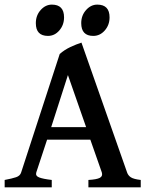

<svg xmlns="http://www.w3.org/2000/svg" viewBox="-20 -804 634 824"><path d="M182.1 -204.6 135.7 -64Q131.3 -49.3 147.7 -42.7Q164.1 -36.1 202.1 -31.7V0H0V-31.7Q31.7 -37.6 49.1 -43.5Q66.4 -49.3 70.8 -64L236.3 -572.3Q255.9 -589.8 282 -602.1Q308.1 -614.3 329.6 -621.1L525.4 -64Q529.8 -50.8 541.7 -43Q553.7 -35.2 584 -31.7V0H359.4V-31.7Q395 -33.7 408.4 -40.8Q421.9 -47.9 417 -64L367.7 -204.6ZM349.6 -258.3 271.5 -481.9 199.7 -258.3ZM254.9 -729.5Q254.9 -696.8 234.6 -673.3Q214.4 -649.9 186 -649.9Q133.8 -649.9 133.8 -704.6Q133.8 -737.8 154.5 -761Q175.3 -784.2 202.6 -784.2Q254.9 -784.2 254.9 -729.5ZM450.2 -729.5Q450.2 -696.8 429.7 -673.3Q409.2 -649.9 380.4 -649.9Q328.6 -649.9 328.6 -704.6Q328.6 -737.8 349.4 -761Q370.1 -784.2 397.5 -784.2Q450.2 -784.2 450.2 -729.5Z"/></svg>

Font: Namdhinggo SemiBold
Style: Regular
Weight: 600
Designer: Victor Gaultney
Foundry: SIL International
Version: Version 3.001